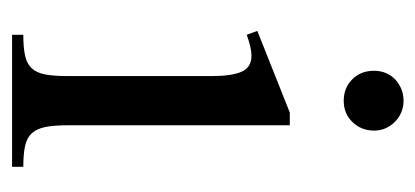

<svg xmlns="http://www.w3.org/2000/svg" viewBox="-205 -483 688 318"><g transform="rotate(90 139.0 -324.0)"><path d="M196.3 -599.6Q196.3 -578.6 182.4 -564Q168.5 -549.3 147 -549.3Q125.5 -549.3 111.3 -563.5Q97.2 -577.6 97.2 -599.6Q97.2 -610.4 101.1 -619.4Q105 -628.4 111.8 -634.8Q118.7 -641.1 127.7 -644.8Q136.7 -648.4 147 -648.4Q157.2 -648.4 166.3 -644.5Q175.3 -640.6 181.9 -634Q188.5 -627.4 192.4 -618.7Q196.3 -609.9 196.3 -599.6ZM37.6 0V-18.6Q58.6 -18.6 72 -21.5Q85.4 -24.4 93 -32.5Q100.6 -40.5 103.3 -54.9Q106 -69.3 106 -91.8V-331.1Q106 -363.3 98.9 -379.9Q91.8 -396.5 72.3 -396.5Q65.4 -396.5 57.1 -394.5Q48.8 -392.6 37.6 -388.7L31.2 -406.2L166.5 -460H187.5V-91.8Q187.5 -69.3 190.4 -54.9Q193.4 -40.5 200.9 -32.5Q208.5 -24.4 221.9 -21.5Q235.4 -18.6 256.3 -18.6V0Z"/></g></svg>

Font: Doulos SIL CyrE
Style: Regular
Weight: 400
Designer: Walt Agee, Victor Gaultney, Peter Martin, Debbi Hosken, Becca Hirsbrunner
Foundry: SIL International
Version: Version 5.000